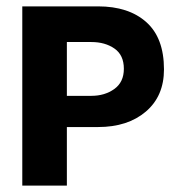

<svg xmlns="http://www.w3.org/2000/svg" viewBox="-20 -583 548 603"><path d="M190 0H50V-563H190ZM171 -563H288Q384 -563 439.5 -513.5Q495 -464 495 -365Q495 -281 438 -232.5Q381 -184 288 -184H172V-282H267Q309 -282 339 -303.5Q369 -325 369 -367Q369 -410 339.5 -430.5Q310 -451 267 -451H171Z"/></svg>

Font: Darker Grotesque Black
Style: Regular
Weight: 900
Designer: Gabriel Lam
Foundry: TypeRant
Version: Version 1.000;gftools[0.9.28]